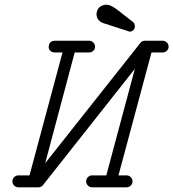

<svg xmlns="http://www.w3.org/2000/svg" viewBox="-20 -795 740 820"><path d="M527 -662 428 -694Q417 -697 411 -701Q399 -709 394 -722Q394 -724 393.5 -726Q393 -728 392.5 -730.5Q392 -733 392 -735Q393 -744 396 -752Q402 -765 416 -771Q425 -775 434 -775Q437 -775 441 -774Q451 -773 460 -767Q469 -763 484 -751L548 -701Q552 -698 554 -693Q556 -688 556 -683Q556 -678 554.5 -674Q553 -670 550 -667Q547 -664 543 -662Q539 -660 534 -660Q530 -660 527 -662ZM520 -46Q531 -46 538.5 -38.5Q546 -31 546 -20.5Q546 -10 538.5 -2.5Q531 5 520 5H373Q363 5 355.5 -2.5Q348 -10 348 -20.5Q348 -31 355.5 -38.5Q363 -46 373 -46H434L556 -501L164 -5Q156 5 144 5H126H59Q48 5 40.5 -2.5Q33 -10 33 -20.5Q33 -31 40.5 -38.5Q48 -46 59 -46H106L247 -571H213Q202 -571 195 -578Q188 -585 188 -594Q188 -603 191 -608.5Q194 -614 200 -617.5Q206 -621 213 -621H361Q371 -621 378.5 -613.5Q386 -606 386 -595.5Q386 -585 378.5 -578Q371 -571 361 -571H299L173 -98L579 -611Q586 -621 599 -621H606Q607 -621 607.5 -621Q608 -621 608 -621H674Q685 -621 692.5 -613.5Q700 -606 700 -595.5Q700 -585 692.5 -578Q685 -571 674 -571H627L486 -46Z"/></svg>

Font: TT2020Base
Style: Italic
Weight: 400
Italic angle: -15°
Version: Version 0.2.000